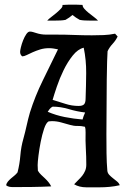

<svg xmlns="http://www.w3.org/2000/svg" viewBox="-20 -803 532 821"><path d="M108 -668Q114 -668 121 -666Q128 -664 134 -662Q155 -655 177 -655Q199 -655 221 -655Q259 -655 297 -653.5Q335 -652 373 -652Q399 -652 423.5 -653Q448 -654 472 -659L483 -647Q475 -630 461.5 -615.5Q448 -601 440 -584Q440 -573 439 -562.5Q438 -552 438 -540Q437 -502 436.5 -463.5Q436 -425 436 -388Q436 -352 435.5 -311Q435 -270 435 -229Q435 -188 435.5 -147.5Q436 -107 439 -73Q440 -63 447 -55.5Q454 -48 463 -41Q472 -34 480.5 -27Q489 -20 492 -11Q470 -6 448.5 -4Q427 -2 405 -2Q380 -2 349.5 -2Q319 -2 297 -15Q306 -25 315.5 -34Q325 -43 332 -52Q339 -61 344 -72.5Q349 -84 349 -99Q349 -134 347 -167.5Q345 -201 346 -236Q346 -244 345.5 -250Q345 -256 343 -261Q326 -265 311 -264.5Q296 -264 279 -269Q261 -274 241.5 -279.5Q222 -285 202 -285L188 -284Q177 -278 168.5 -252.5Q160 -227 154 -196.5Q148 -166 144.5 -137.5Q141 -109 141 -97L142 -73Q148 -63 156 -55.5Q164 -48 172 -40.5Q180 -33 187 -24.5Q194 -16 199 -6Q157 -4 116.5 -3.5Q76 -3 35 -3Q27 -3 19.5 -4.5Q12 -6 6 -11Q8 -20 14 -27Q20 -34 27 -40Q34 -46 41.5 -52Q49 -58 55 -66Q64 -101 67 -138Q70 -175 80 -210Q88 -239 94 -266.5Q100 -294 108 -322Q130 -392 163 -459Q196 -526 228 -592Q218 -594 209 -595.5Q200 -597 190 -597Q169 -597 151.5 -591.5Q134 -586 119.5 -579.5Q105 -573 94 -567.5Q83 -562 75 -562Q66 -569 66 -581Q66 -587 69.5 -601.5Q73 -616 79 -631Q85 -646 92.5 -657Q100 -668 108 -668ZM205 -376Q232 -368 259.5 -359Q287 -350 316 -350Q333 -350 339.5 -357Q346 -364 346 -381Q348 -435 348.5 -490.5Q349 -546 338 -599Q313 -593 291 -565.5Q269 -538 252 -503Q235 -468 223 -432.5Q211 -397 205 -376ZM205 -347Q197 -343 192.5 -337Q188 -331 184 -325Q219 -310 257 -302.5Q295 -295 333 -292Q335 -299 337.5 -306.5Q340 -314 344 -322Q309 -326 274 -336.5Q239 -347 205 -347ZM273 -783H307Q314 -783 320 -782.5Q326 -782 333 -782Q333 -774 340.5 -765.5Q348 -757 359 -748Q370 -739 381.5 -730.5Q393 -722 399 -715H364Q353 -715 342.5 -715.5Q332 -716 321 -718Q312 -723 304.5 -728Q297 -733 290 -739Q283 -733 276 -728Q269 -723 260 -718Q249 -716 238.5 -715.5Q228 -715 217 -715H182Q188 -722 199.5 -730.5Q211 -739 222 -748.5Q233 -758 241 -766.5Q249 -775 247 -782H251Q256 -782 261.5 -782.5Q267 -783 273 -783Z"/></svg>

Font: Teutonic
Style: Regular
Weight: 400
Designer: Peter Wiegel
Foundry: Peter Wiegel
Version: 1.000